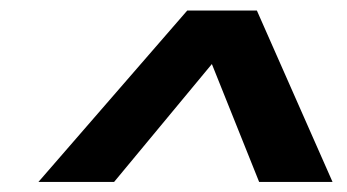

<svg xmlns="http://www.w3.org/2000/svg" viewBox="-20 -725 675 373"><path d="M54.7 -371.6 343.8 -704.6H479L626 -371.6H483.4L391.6 -600.6L201.7 -371.6Z"/></svg>

Font: Schibsted Grotesk
Style: Bold Italic
Weight: 700
Italic angle: -12°
Designer: Bakken & Baeck AS, Henrik Kongsvoll
Foundry: Schibsted ASA
Version: Version 1.100;gftools[0.9.25]